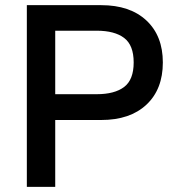

<svg xmlns="http://www.w3.org/2000/svg" viewBox="-20 -724 679 744"><path d="M372 -704Q484 -704 547.5 -644.5Q611 -585 611 -482Q611 -378 547.5 -318.5Q484 -259 372 -259H194V0H84V-704ZM355 -359Q424 -359 461 -387Q498 -415 498 -482Q498 -549 461 -577Q424 -605 355 -605H194V-359Z"/></svg>

Font: Prodigy Sans Medium
Style: Regular
Weight: 500
Designer: Wei Huang
Foundry: Wei Huang
Version: Version 1.003; ttfautohint (v1.8.3)